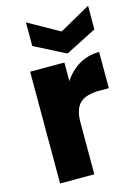

<svg xmlns="http://www.w3.org/2000/svg" viewBox="-120 -859 668 926"><g transform="rotate(-15 214.0 -396.5)"><path d="M233 -465C233 -465 233 -558 233 -558C233 -558 62 -558 62 -558C62 -558 62 0 62 0C62 0 233 0 233 0C233 0 233 -259 233 -259C233 -259 233 -259 233 -259C233 -305 244 -337 265 -356C286 -374 318 -383 361 -383C361 -383 408 -383 408 -383C408 -383 408 -564 408 -564C408 -564 408 -564 408 -564C371 -564 338 -555 308 -538C278 -520 253 -496 233 -465ZM414 -793C414 -793 259 -706 259 -706C259 -706 104 -793 104 -793C104 -793 104 -675 104 -675C104 -675 259 -596 259 -596C259 -596 414 -675 414 -675C414 -675 414 -793 414 -793Z"/></g></svg>

Font: Girnar Poppins
Style: Bold
Weight: 500
Designer: Ninad Kale (Devanagari), Jonny Pinhorn (Latin)
Foundry: Indian Type Foundry
Version: ""